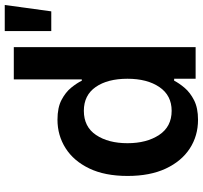

<svg xmlns="http://www.w3.org/2000/svg" viewBox="-42 -760 813 768"><g transform="rotate(-90 364.0 -376.5)"><path d="M268.5 9.6Q204.2 9.6 153.4 -23.4Q102.6 -56.5 73.2 -119.3Q43.7 -182.2 43.7 -272Q43.7 -362.9 73.7 -425.4Q103.7 -487.9 154.8 -520.2Q206 -552.6 268.8 -552.6Q317.1 -552.6 347.8 -536.4Q378.6 -520.2 396.8 -497.7Q415.1 -475.1 424.7 -455.3H430V-727.3H558.9V0H432.5V-85.9H424.7Q414.8 -66.1 396 -43.9Q377.1 -21.7 346.2 -6Q315.3 9.6 268.5 9.6ZM304.3 -95.9Q365.8 -95.9 399.1 -144.7Q432.5 -193.5 432.5 -272.7Q432.5 -352.3 399.5 -399.7Q366.5 -447.1 304.3 -447.1Q240.1 -447.1 207.4 -398.1Q174.7 -349.1 174.7 -272.7Q174.7 -196 207.7 -146Q240.8 -95.9 304.3 -95.9ZM702.1 -577.4H623.2V-763.5H727.6Z"/></g></svg>

Font: Linik Sans SemiBold
Style: Regular
Weight: 600
Designer: Rasmus Andersson (font), Cristiano Sobral (main changes)
Foundry: rsms
Version: Version 3.018;June 1, 2022;FontCreator 14.0.0.2814 64-bit; t